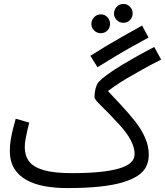

<svg xmlns="http://www.w3.org/2000/svg" viewBox="-20 -936 840 977"><path d="M320 21 346 -55Q427 -55 487 -61Q547 -67 587 -79Q627 -91 646 -109Q665 -127 665 -153Q665 -185 645 -223Q625 -261 587 -302Q557 -335 534 -358.5Q511 -382 494.5 -398Q478 -414 469.5 -424.5Q461 -435 461 -441Q461 -457 463.5 -472Q466 -487 471 -500Q476 -513 484 -521Q497 -535 525.5 -556Q554 -577 593.5 -601Q633 -625 677.5 -650Q722 -675 765 -697L800 -633Q745 -605 702 -581Q659 -557 624.5 -536.5Q590 -516 561.5 -496Q533 -476 506 -455L516 -487Q556 -444 595 -402.5Q634 -361 666.5 -320Q699 -279 718 -236Q737 -193 737 -148Q737 -116 724.5 -89.5Q712 -63 682.5 -43Q653 -23 605.5 -8.5Q558 6 487.5 13.5Q417 21 320 21ZM320 21Q260 21 207.5 11.5Q155 2 115 -20Q75 -42 52.5 -78.5Q30 -115 30 -169Q30 -196 34.5 -224Q39 -252 46 -279.5Q53 -307 60 -332L129 -312Q125 -299 120 -276.5Q115 -254 110.5 -230.5Q106 -207 106 -187Q106 -145 127.5 -115.5Q149 -86 201.5 -70.5Q254 -55 346 -55L366 -11ZM476 -594 440 -652Q479 -677 520 -701.5Q561 -726 606 -751.5Q651 -777 703 -806L736 -745Q684 -717 639 -691.5Q594 -666 554 -641.5Q514 -617 476 -594ZM608 -820Q588 -820 574 -834Q560 -848 560 -867Q560 -887 574 -901.5Q588 -916 608 -916Q628 -916 641.5 -901.5Q655 -887 655 -868Q655 -848 641.5 -834Q628 -820 608 -820ZM493 -767Q473 -767 459 -781Q445 -795 445 -814Q445 -834 459 -848.5Q473 -863 493 -863Q513 -863 526.5 -848.5Q540 -834 540 -815Q540 -795 526.5 -781Q513 -767 493 -767Z"/></svg>

Font: Noto Sans Arabic Condensed
Style: Regular
Weight: 400
Width: 3
Designer: Monotype Design Team, Nadine Chahine, Nizar Qandah and Khaled Hosny
Foundry: Monotype Imaging Inc.
Version: Version 2.012